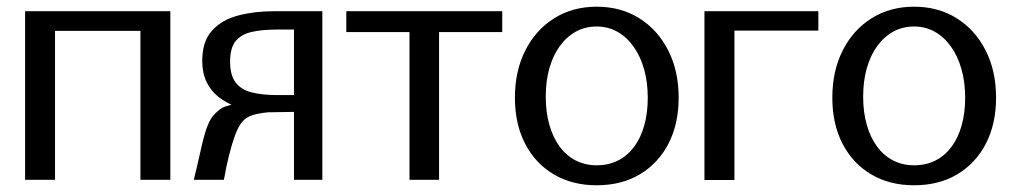

<svg xmlns="http://www.w3.org/2000/svg" viewBox="-20 -532 3008 568"><path d="M54.2 0V-498.8H483.9V0H395.4V-440.6H142.8V0Z M849.7 0V-236.2L889.4 -201.6L780.5 -199.9H748.3Q711.8 -204.9 680.6 -215.9Q649.5 -226.9 626.6 -245.1Q603.6 -263.3 591 -289.7Q578.3 -316.1 578.3 -351.7Q578.3 -409.6 607.3 -441.5Q636.2 -473.4 684.4 -486.1Q732.6 -498.8 789.9 -498.8H933.6V0ZM849.7 -214.3V-488.2L919.2 -444.6H801.2Q754.8 -444.6 723.6 -437.3Q692.4 -430 676.6 -409.6Q660.7 -389.3 660.7 -349.8Q660.7 -309.7 676.9 -288.2Q693.1 -266.7 724.5 -258.7Q755.9 -250.7 801.2 -250.7H873.1ZM553.3 0Q557.8 -17.1 562.3 -37.2Q566.8 -57.3 570.8 -74.6Q574.8 -91.9 576.7 -100.6Q586 -140.7 594.4 -160.8Q602.8 -180.8 610.5 -189.5Q618.2 -198.2 624.2 -203.2Q636.7 -214.5 648.2 -217.4Q659.8 -220.3 668.9 -223.9L813.6 -201.1Q794.9 -201.6 775.4 -200Q755.9 -198.4 738.9 -194.6Q721.9 -190.8 711 -184Q700.3 -177.6 691.5 -164.9Q682.8 -152.1 674.7 -129.9Q666.6 -107.7 657.6 -72.5Q652.1 -50.5 649.8 -39.3Q647.6 -28.2 646.4 -20.3Q645.2 -12.5 642.2 0Z M1191.4 0V-489.5L1285.2 -437.2H1004.5V-498.8H1465.8V-437.2H1185.1L1278.9 -489.5V0Z M1745.2 16.1Q1672.4 16.1 1618 -16.3Q1563.5 -48.6 1533.4 -107Q1503.3 -165.3 1503.3 -243.1Q1503.3 -322 1534 -382.7Q1564.6 -443.5 1619.3 -477.8Q1673.9 -512.2 1745.2 -512.2Q1816.9 -512.2 1871.5 -477.8Q1926.1 -443.5 1956.9 -382.7Q1987.7 -322 1987.7 -243.1Q1987.7 -165.5 1957.6 -107.1Q1927.4 -48.8 1872.9 -16.3Q1818.4 16.1 1745.2 16.1ZM1745.2 -43Q1779.9 -43 1807.9 -56.9Q1835.8 -70.9 1855.6 -97.3Q1875.4 -123.6 1885.8 -160.6Q1896.3 -197.6 1896.3 -243.1Q1896.3 -289.2 1885.3 -327.6Q1874.4 -366 1854.2 -394.2Q1834.1 -422.5 1806.4 -438.1Q1778.6 -453.6 1745.2 -453.6Q1711.6 -453.6 1683.9 -438.6Q1656.3 -423.5 1636.1 -395.7Q1616 -368 1605.2 -330Q1594.5 -292 1594.5 -246.2Q1594.5 -200.2 1605.2 -162.7Q1615.9 -125.1 1635.7 -98.3Q1655.5 -71.6 1683.2 -57.3Q1710.9 -43 1745.2 -43Z M2064 -498.8H2401V-441.4H2081.2L2152.7 -491.1V0.5H2064Z M2684.2 16.1Q2611.4 16.1 2557 -16.3Q2502.5 -48.6 2472.4 -107Q2442.3 -165.3 2442.3 -243.1Q2442.3 -322 2473 -382.7Q2503.6 -443.5 2558.3 -477.8Q2612.9 -512.2 2684.2 -512.2Q2755.9 -512.2 2810.5 -477.8Q2865.1 -443.5 2895.9 -382.7Q2926.7 -322 2926.7 -243.1Q2926.7 -165.5 2896.6 -107.1Q2866.4 -48.8 2811.9 -16.3Q2757.4 16.1 2684.2 16.1ZM2684.2 -43Q2718.9 -43 2746.9 -56.9Q2774.8 -70.9 2794.6 -97.3Q2814.4 -123.6 2824.8 -160.6Q2835.3 -197.6 2835.3 -243.1Q2835.3 -289.2 2824.3 -327.6Q2813.4 -366 2793.2 -394.2Q2773.1 -422.5 2745.4 -438.1Q2717.6 -453.6 2684.2 -453.6Q2650.6 -453.6 2622.9 -438.6Q2595.3 -423.5 2575.1 -395.7Q2555 -368 2544.2 -330Q2533.5 -292 2533.5 -246.2Q2533.5 -200.2 2544.2 -162.7Q2554.9 -125.1 2574.7 -98.3Q2594.5 -71.6 2622.2 -57.3Q2649.9 -43 2684.2 -43Z"/></svg>

Font: Russolo 10pt ExtraLight
Style: Regular
Weight: 200
Designer: Micah Stupak-Hahn
Version: Version 1.000